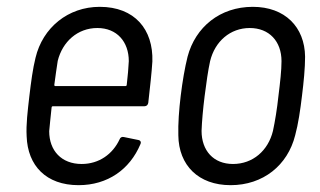

<svg xmlns="http://www.w3.org/2000/svg" viewBox="-20 -534 937 562"><path d="M219 -54C160 -54 124 -93 124 -150C126 -169 128 -193 131 -219C131 -222 133 -223 135 -223H403C409 -223 413 -227 414 -233C419 -278 424 -321 426 -354C429 -448 374 -514 272 -514C179 -514 105 -453 84 -365C76 -333 71 -295 66 -253C61 -209 56 -170 58 -135C61 -49 115 8 210 8C295 8 360 -38 391 -112C394 -118 391 -123 386 -124L342 -133C337 -134 332 -132 330 -126C310 -83 270 -54 219 -54ZM265 -452C322 -452 357 -412 357 -355C356 -335 354 -311 351 -286C351 -283 349 -282 347 -282H142C140 -282 139 -283 139 -286C142 -311 146 -335 149 -356C163 -412 207 -452 265 -452Z M655 8C750 8 822 -50 844 -138C853 -171 859 -212 864 -254C869 -294 873 -335 873 -368C872 -455 814 -514 720 -514C624 -514 552 -455 529 -368C521 -336 514 -295 509 -254C504 -213 501 -171 502 -138C503 -50 561 8 655 8ZM662 -54C605 -54 570 -93 570 -151C571 -178 574 -213 579 -253C584 -292 589 -328 595 -355C609 -413 654 -452 711 -452C768 -452 804 -413 804 -355C804 -328 800 -293 795 -253C791 -215 785 -179 779 -151C765 -93 720 -54 662 -54Z"/></svg>

Font: Barlow Semi Condensed
Style: Italic
Weight: 400
Width: 4
Italic angle: -7°
Designer: Jeremy Tribby
Foundry: Tribby Type
Version: Version 1.422;hotconv 1.0.109;makeotfexe 2.5.65596